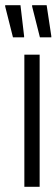

<svg xmlns="http://www.w3.org/2000/svg" viewBox="-51 -721 218 741"><path d="M43 0V-510H102V0ZM-1 -577 -31 -696V-701H28L42 -582V-577ZM103 -577 73 -696V-701H129L147 -582V-577Z"/></svg>

Font: Saira Ultra Condensed
Style: Regular
Weight: 400
Width: 1
Designer: Hector Gatti with collaboration of the Omnibus-Type team
Foundry: Omnibus-Type
Version: Version 1.001; ttfautohint (v1.8)